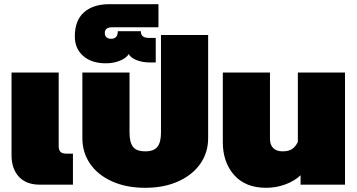

<svg xmlns="http://www.w3.org/2000/svg" viewBox="-20 -881 1701 916"><path d="M35 -141V-535H260V-184Q260 -165 268.5 -156.5Q277 -148 297 -148H328V0H170Q105 0 70 -38Q35 -76 35 -141Z M373 -222V-535H598V-248Q598 -202 614.5 -180.5Q631 -159 673 -159Q714 -159 731 -180.5Q748 -202 748 -248V-714H973V-222Q973 -153 935.5 -99.5Q898 -46 830 -15.5Q762 15 673 15Q583 15 515 -15.5Q447 -46 410 -99.5Q373 -153 373 -222Z M337 -707Q337 -784 381 -822.5Q425 -861 501 -861H736V-751H516Q480 -751 480 -724Q480 -710 488 -703Q496 -696 510 -696Q542 -696 542 -732H652Q652 -714 662.5 -707Q673 -700 693 -700H723V-583H696Q660 -583 632 -594Q604 -605 594 -623Q583 -604 552.5 -591.5Q522 -579 485 -579Q417 -579 377 -614Q337 -649 337 -707Z M1043 -203V-535H1268V-218Q1268 -190 1283.5 -174.5Q1299 -159 1328 -159Q1357 -159 1373.5 -170Q1390 -181 1401 -204V-535H1626V0H1414V-45Q1386 -18 1342 -1.5Q1298 15 1250 15Q1151 15 1097 -46Q1043 -107 1043 -203Z"/></svg>

Font: Prompt Black
Style: Regular
Weight: 900
Designer: Katatrad Team
Foundry: CadsonDemak
Version: Version 1.000